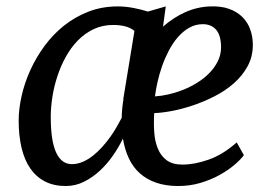

<svg xmlns="http://www.w3.org/2000/svg" viewBox="-20 -588 876 617"><path d="M191.4 9.8Q152.8 9.8 124.5 -4.9Q96.2 -19.5 77.4 -46.6Q58.6 -73.7 49.3 -112.8Q40 -151.9 40 -200.7Q40 -238.3 49.6 -280.3Q59.1 -322.3 77.6 -363Q96.2 -403.8 123.5 -440.9Q150.9 -478 186.3 -506.1Q221.7 -534.2 264.9 -550.8Q308.1 -567.4 358.4 -567.4Q382.8 -567.4 408.7 -562.5Q434.6 -557.6 455.1 -550.8L512.7 -567.4L503.9 -502.4Q537.1 -531.7 575.2 -548.8Q613.3 -565.9 655.3 -567.4Q690.9 -568.8 716.8 -559.3Q742.7 -549.8 759.5 -532.7Q776.4 -515.6 784.4 -492.7Q792.5 -469.7 792.5 -443.8Q792.5 -405.8 775.6 -375Q758.8 -344.2 731.2 -320.1Q703.6 -295.9 668.9 -278.3Q634.3 -260.7 599.1 -249Q564 -237.3 531.2 -231.2Q498.5 -225.1 475.6 -224.6Q473.6 -193.8 475.6 -164.1Q477.5 -134.3 487.1 -110.8Q496.6 -87.4 515.4 -73.2Q534.2 -59.1 566.4 -59.1Q606 -59.1 651.6 -75.4Q697.3 -91.8 740.7 -130.4L763.7 -89.4Q752.9 -74.7 732.7 -57.6Q712.4 -40.5 685.1 -25.4Q657.7 -10.3 624 -0.2Q590.3 9.8 552.7 9.8Q513.2 9.8 482.4 -0.7Q451.7 -11.2 429.7 -30.8Q407.7 -50.3 394.3 -78.6Q380.9 -106.9 375 -142.6Q361.8 -115.2 343 -88.1Q324.2 -61 300.8 -39.3Q277.3 -17.6 249.8 -3.9Q222.2 9.8 191.4 9.8ZM478 -278.3Q497.1 -279.3 520.3 -284.4Q543.5 -289.6 567.1 -298.8Q590.8 -308.1 613 -321.8Q635.3 -335.4 652.3 -352.8Q669.4 -370.1 679.9 -391.1Q690.4 -412.1 690.4 -437Q689.9 -475.1 674.3 -492.7Q658.7 -510.3 631.8 -510.3Q607.9 -510.3 587.9 -498.8Q567.9 -487.3 551.5 -468.5Q535.2 -449.7 522.5 -425.3Q509.8 -400.9 500.7 -375Q491.7 -349.1 486.1 -324Q480.5 -298.8 478 -278.3ZM210.9 -60.5Q229 -60.5 246.3 -68.1Q263.7 -75.7 279.3 -88.1Q294.9 -100.6 309.1 -116.5Q323.2 -132.3 335 -148.9Q346.7 -165.5 355.7 -181.4Q364.7 -197.3 371.1 -209.5V-210Q371.6 -239.7 377 -270L376 -268.6L412.1 -488.8Q398.4 -499.5 381.1 -503.7Q363.8 -507.8 343.8 -507.8Q309.1 -507.8 280.5 -494.1Q252 -480.5 229.7 -457.5Q207.5 -434.6 191.2 -404.8Q174.8 -375 164.1 -342Q153.3 -309.1 148.2 -275.6Q143.1 -242.2 143.1 -212.4Q143.1 -135.3 160.4 -97.9Q177.7 -60.5 210.9 -60.5Z"/></svg>

Font: Merriweather
Style: Italic
Weight: 400
Italic angle: -7°
Designer: Eben Sorkin ( eben@eyebytes.com )
Foundry: Eben Sorkin ( eben@eyebytes.com )
Version: Version 1.005; ttfautohint (v0.97) -l 13 -r 13 -G 200 -x 24 